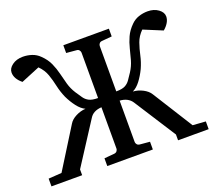

<svg xmlns="http://www.w3.org/2000/svg" viewBox="-116 -844 1124 1002"><g transform="rotate(-20 445.5 -343.5)"><path d="M8.8 0V-43L82 -47.9L221.2 -271Q232.9 -291 259.5 -304.7Q286.1 -318.4 314 -319.8Q291 -330.6 270.8 -356.9Q250.5 -383.3 234.9 -416Q220.2 -449.7 212.9 -483.6Q205.6 -517.6 194.6 -549.1Q183.6 -580.6 157.2 -606.9L53.2 -564Q16.1 -594.2 16.1 -628.9Q16.1 -651.9 39.8 -669.4Q63.5 -687 99.1 -687Q124.5 -687 148.7 -679Q172.9 -670.9 190.9 -652.8Q218.3 -626.5 231.4 -596.9Q244.6 -567.4 252 -536.9Q259.3 -506.3 267.8 -476.3Q276.4 -446.3 293.9 -418.9Q307.6 -398.4 318.1 -383.1Q328.6 -367.7 345.7 -358.9Q362.8 -350.1 395 -350.1V-602.1Q395 -608.9 389.9 -615.7Q384.8 -622.6 374 -623L318.8 -627.9V-670.9H571.8V-627.9L517.1 -623Q506.3 -622.6 501.2 -615.7Q496.1 -608.9 496.1 -602.1V-350.1Q529.3 -350.1 545.9 -358.9Q562.5 -367.7 573 -383.1Q583.5 -398.4 597.2 -418.9Q614.7 -446.3 623.3 -476.3Q631.8 -506.3 639.2 -536.9Q646.5 -567.4 659.9 -596.9Q673.3 -626.5 700.2 -652.8Q718.3 -670.9 742.4 -679Q766.6 -687 792 -687Q827.1 -687 851.1 -669.4Q875 -651.9 875 -628.9Q875 -611.8 865 -595Q855 -578.1 837.9 -564L733.9 -606.9Q707.5 -580.6 696.5 -549.1Q685.5 -517.6 678.2 -483.6Q670.9 -449.7 655.8 -416Q640.1 -383.3 620.1 -356.9Q600.1 -330.6 577.1 -319.8Q604.5 -318.4 631.1 -304.7Q657.7 -291 669.9 -271L810.1 -47.9L881.8 -43V0H711.9V-32.2L563 -264.2Q542 -295.9 496.1 -298.8V-68.8Q496.1 -62.5 501.2 -55.7Q506.3 -48.8 517.1 -47.9L571.8 -43V0H318.8V-43L374 -47.9Q384.8 -48.8 389.9 -55.7Q395 -62.5 395 -68.8V-298.8Q348.1 -295.9 329.1 -264.2L179.2 -32.2V0Z"/></g></svg>

Font: Charis
Style: Regular
Weight: 400
Designer: Walt Agee, Miriam Martin, Annie Olsen, Victor Gaultney, Lorna Priest, Alan Ward, Bob Hallissy, Martin Hosken, Sharon Cor
Foundry: SIL Global
Version: Version 7.000